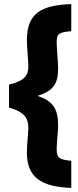

<svg xmlns="http://www.w3.org/2000/svg" viewBox="-20 -781 379 935"><path d="M263 -172C263 -252 236 -290 163 -314C236 -338 263 -368 263 -448C263 -477 256 -543 256 -576C256 -616 266 -624 327 -629V-761C179 -756 111 -715 111 -586C111 -549 118 -487 118 -459C118 -414 101 -388 24 -369V-257C100 -236 118 -204 118 -159C118 -134 111 -77 111 -38C111 81 179 129 327 134V2C266 -3 256 -15 256 -55C256 -88 263 -143 263 -172Z"/></svg>

Font: TitilliumMaps29L
Style: 999 wt
Weight: 900
Designer: Campivisivi
Foundry: Accademia di Belle Arti di Urbino and students of MA course of Visual design